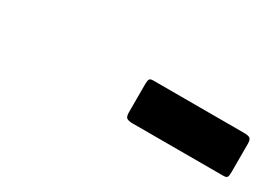

<svg xmlns="http://www.w3.org/2000/svg" viewBox="-18 -1057 536 388"><g transform="rotate(30 250.0 -863.0)"><path d="M260 -831V-897.5Q260 -904.5 261.8 -907.8Q263.5 -911 270 -911H483Q492.5 -911 496.2 -908.2Q500 -905.5 500 -895.5V-830Q500 -822 498.5 -818.5Q497 -815 489 -815H277.5Q268 -815 264 -817.8Q260 -820.5 260 -831Z"/></g></svg>

Font: Besley* Fatface
Style: Italic
Weight: 900
Italic angle: -13°
Designer: Owen Earl
Foundry: indestructible type*
Version: Version 3.000; ttfautohint (v1.8.3)